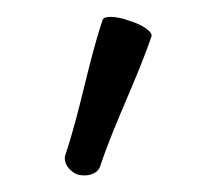

<svg xmlns="http://www.w3.org/2000/svg" viewBox="-20 -994 243 232"><path d="M101 -793C119 -847 145 -897 163 -950C165 -955 153 -964 136 -969C120 -975 105 -975 104 -970C86 -916 77 -860 59 -807C56 -798 63 -787 74 -783C86 -780 98 -784 101 -793Z"/></svg>

Font: Nupuram ExtraLight
Style: Regular
Weight: 200
Designer: Santhosh Thottingal (santhosh.thottingal@gmail.com)
Foundry: SMC
Version: Version 1.000